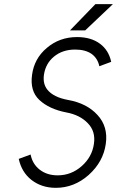

<svg xmlns="http://www.w3.org/2000/svg" viewBox="-20 -890 562 922"><path d="M316 -744H389L522 -870H438ZM350 -712Q266 -712 205 -660Q174 -634 156.5 -601.5Q139 -569 134 -531Q123 -453 169 -410Q216 -366 299 -350Q364 -338 402 -298Q440 -259 431 -199Q422 -136 372 -92Q322 -48 257 -48Q206 -48 171 -75Q136 -102 127 -148L70 -127Q84 -63 131 -26Q180 12 248 12Q336 12 406 -50Q476 -113 488 -199Q500 -282 448 -338Q397 -394 307 -410Q236 -423 207 -460Q185 -488 191 -531Q199 -585 239 -618Q280 -652 341 -652Q390 -652 420 -631Q449 -610 457 -572L514 -593Q502 -649 460 -680Q417 -712 350 -712Z"/></svg>

Font: Unageo
Style: Light-Italic
Weight: 300
Designer: Richard Sepsi
Foundry: Richard Sepsi
Version: Version 2.000